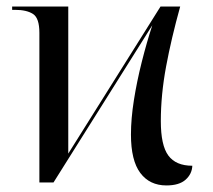

<svg xmlns="http://www.w3.org/2000/svg" viewBox="-20 -556 648 585"><path d="M487 9Q436 9 407.5 -29Q379 -67 379 -146Q379 -194 388 -251Q397 -308 412 -367.5Q427 -427 444 -479L143 0H100V-456Q100 -501 80.5 -513.5Q61 -526 26 -526H17V-536H188V-88L469 -536H529Q502 -439 486 -353Q470 -267 470 -187Q470 -113 493 -82Q516 -51 566 -51Q565 -26 545.5 -8.5Q526 9 487 9Z"/></svg>

Font: Noto Serif Display SemiCondensed
Style: Regular
Weight: 400
Width: 4
Designer: Monotype Design Team
Foundry: Monotype Imaging Inc.
Version: Version 2.009